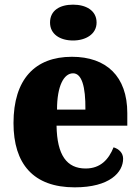

<svg xmlns="http://www.w3.org/2000/svg" viewBox="-20 -795 602 825"><path d="M294 -621C348 -621 395 -648 395 -698C395 -751 348 -775 294 -775C238 -775 195 -751 195 -698C195 -648 238 -621 294 -621ZM301 10C452 10 509 -55 509 -113C509 -138 491 -155 468 -162C447 -110 412 -71 348 -71C267 -71 225 -128 223 -255H527V-309C527 -467 437 -551 289 -551C130 -551 38 -454 38 -266C38 -91 123 10 301 10ZM347 -324H225C225 -425 254 -480 294 -480C331 -480 348 -424 347 -324Z"/></svg>

Font: Noto Serif Tamil SemiCondensed Black
Style: Italic
Weight: 900
Width: 4
Italic angle: -12°
Designer: Indian Type Foundry, Tom Grace, and the Monotype Design Team
Foundry: Monotype Imaging Inc.
Version: Version 2.003